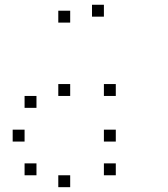

<svg xmlns="http://www.w3.org/2000/svg" viewBox="-20 -820 707 807"><path d="M466.7 -133.3V-83.3H416.7V-133.3ZM275 -83.3V-33.3H225V-83.3ZM133.3 -133.3V-83.3H83.3V-133.3ZM466.7 -275V-225H416.7V-275ZM83.3 -275V-225H33.3V-275ZM466.7 -466.7V-416.7H416.7V-466.7ZM275 -466.7V-416.7H225V-466.7ZM133.3 -416.7V-366.7H83.3V-416.7ZM416.7 -800V-750H366.7V-800ZM275 -775V-725H225V-775Z"/></svg>

Font: 0xA000-Boxes
Style: Boxes
Weight: 400
Version: Version 0.1